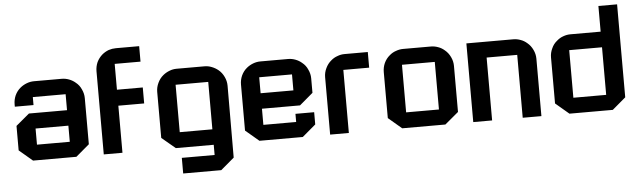

<svg xmlns="http://www.w3.org/2000/svg" viewBox="-47 -775 3657 1099"><g transform="rotate(-5 1781.0 -226.0)"><path d="M398.4 -422.9Q419.9 -406.2 430.7 -380.9Q442.4 -356.4 442.4 -330.1Q442.4 -241.2 442.4 -65.4Q417 -43 365.2 0Q282.2 0 116.2 0Q90.8 -21.5 39.1 -65.4Q39.1 -112.3 39.1 -206.1Q64.5 -227.5 116.2 -270.5Q189.5 -270.5 335 -270.5Q335 -300.8 335 -362.3Q271.5 -362.3 146.5 -362.3Q146.5 -346.7 146.5 -316.4Q110.4 -316.4 39.1 -316.4Q39.1 -320.3 39.1 -330.1Q39.1 -356.4 49.8 -380.9Q61.5 -406.2 82 -422.9Q98.6 -436.5 119.1 -444.3Q139.6 -452.1 161.1 -452.1Q213.9 -452.1 320.3 -452.1Q341.8 -452.1 362.3 -444.3Q382.8 -436.5 398.4 -422.9ZM335 -88.9Q335 -120.1 335 -181.6Q271.5 -181.6 146.5 -181.6Q146.5 -151.4 146.5 -88.9Q193.4 -88.9 240.2 -88.9Q288.1 -88.9 335 -88.9Z M778.3 -509.8Q778.3 -509.8 778.3 -510.7Q728.5 -510.7 629.9 -510.7Q629.9 -460.9 629.9 -362.3Q678.7 -362.3 778.3 -362.3Q778.3 -332 778.3 -270.5Q728.5 -270.5 629.9 -270.5Q629.9 -180.7 629.9 0Q593.8 0 522.5 0Q522.5 -159.2 522.5 -477.5Q522.5 -504.9 533.2 -529.3Q544.9 -553.7 565.4 -571.3Q582 -585 602.5 -592.8Q623 -599.6 644.5 -599.6Q688.5 -599.6 778.3 -599.6Q778.3 -577.1 778.3 -554.7Q778.3 -532.2 778.3 -509.8Z M1262.7 -330.1Q1262.7 -192.4 1261.7 83Q1236.3 104.5 1184.6 148.4Q1111.3 148.4 965.8 148.4Q965.8 118.2 965.8 58.6Q1029.3 58.6 1154.3 58.6Q1154.3 39.1 1154.3 0Q1082 0 936.5 0Q910.2 -21.5 858.4 -65.4Q858.4 -153.3 858.4 -330.1Q858.4 -356.4 870.1 -380.9Q881.8 -406.2 902.3 -422.9Q918.9 -436.5 939.5 -444.3Q959 -452.1 980.5 -452.1Q1034.2 -452.1 1140.6 -452.1Q1162.1 -452.1 1181.6 -444.3Q1202.1 -436.5 1218.8 -422.9Q1239.3 -406.2 1251 -380.9Q1262.7 -356.4 1262.7 -330.1ZM966.8 -88.9Q1029.3 -88.9 1154.3 -88.9Q1154.3 -179.7 1154.3 -361.3Q1091.8 -361.3 966.8 -361.3Q966.8 -293.9 966.8 -225.6Q966.8 -157.2 966.8 -88.9Z M1666 -181.6Q1592.8 -181.6 1447.3 -181.6Q1447.3 -151.4 1447.3 -88.9Q1509.8 -88.9 1635.7 -88.9Q1635.7 -104.5 1635.7 -135.7Q1671.9 -135.7 1743.2 -135.7Q1743.2 -112.3 1743.2 -65.4Q1717.8 -43 1666 0Q1583 0 1417 0Q1391.6 -21.5 1339.8 -65.4Q1339.8 -153.3 1339.8 -330.1Q1339.8 -356.4 1350.6 -380.9Q1362.3 -406.2 1382.8 -422.9Q1399.4 -436.5 1419.9 -444.3Q1440.4 -452.1 1461.9 -452.1Q1514.6 -452.1 1621.1 -452.1Q1642.6 -452.1 1663.1 -444.3Q1683.6 -436.5 1699.2 -422.9Q1720.7 -406.2 1731.4 -380.9Q1743.2 -356.4 1743.2 -330.1Q1743.2 -301.8 1743.2 -247.1Q1723.6 -230.5 1704.1 -213.9Q1684.6 -198.2 1666 -181.6ZM1447.3 -362.3Q1447.3 -331.1 1447.3 -270.5Q1509.8 -270.5 1635.7 -270.5Q1635.7 -300.8 1635.7 -362.3Q1588.9 -362.3 1542 -362.3Q1494.1 -362.3 1447.3 -362.3Z M1931.6 -362.3Q1931.6 -362.3 1930.7 -362.3Q1930.7 -241.2 1930.7 0Q1895.5 0 1823.2 0Q1823.2 -110.4 1823.2 -330.1Q1823.2 -356.4 1835 -380.9Q1846.7 -406.2 1867.2 -422.9Q1883.8 -437.5 1904.3 -444.3Q1923.8 -452.1 1945.3 -452.1Q1990.2 -452.1 2079.1 -452.1Q2079.1 -421.9 2079.1 -362.3Q2043 -362.3 2005.9 -362.3Q1968.8 -362.3 1931.6 -362.3Z M2519.5 -422.9Q2540 -406.2 2551.8 -380.9Q2563.5 -356.4 2563.5 -330.1Q2563.5 -241.2 2563.5 -65.4Q2537.1 -43 2485.4 0Q2403.3 0 2237.3 0Q2211.9 -21.5 2160.2 -65.4Q2160.2 -153.3 2160.2 -330.1Q2160.2 -356.4 2170.9 -380.9Q2182.6 -406.2 2203.1 -422.9Q2219.7 -437.5 2240.2 -444.3Q2260.7 -452.1 2282.2 -452.1Q2335 -452.1 2441.4 -452.1Q2462.9 -452.1 2483.4 -444.3Q2502.9 -437.5 2519.5 -422.9ZM2456.1 -88.9Q2456.1 -180.7 2456.1 -362.3Q2392.6 -362.3 2267.6 -362.3Q2267.6 -271.5 2267.6 -88.9Q2314.5 -88.9 2361.3 -88.9Q2408.2 -88.9 2456.1 -88.9Z M2753.9 -361.3Q2753.9 -361.3 2753.9 -361.3Q2753.9 -241.2 2753.9 0Q2717.8 0 2645.5 0Q2645.5 -150.4 2645.5 -452.1Q2735.4 -452.1 2915 -452.1Q2936.5 -452.1 2957 -444.3Q2976.6 -437.5 2993.2 -422.9Q3013.7 -406.2 3025.4 -380.9Q3037.1 -356.4 3037.1 -330.1Q3037.1 -219.7 3037.1 0Q3001 0 2929.7 0Q2929.7 -120.1 2929.7 -361.3Q2885.7 -361.3 2841.8 -361.3Q2797.9 -361.3 2753.9 -361.3Z M3121.1 -330.1Q3121.1 -356.4 3132.8 -380.9Q3143.6 -406.2 3165 -422.9Q3181.6 -437.5 3201.2 -444.3Q3221.7 -452.1 3243.2 -452.1Q3300.8 -452.1 3417 -452.1Q3417 -501 3417 -599.6Q3453.1 -599.6 3524.4 -599.6Q3524.4 -421.9 3524.4 -65.4Q3499 -43 3447.3 0Q3364.3 0 3198.2 0Q3172.9 -21.5 3121.1 -65.4Q3121.1 -130.9 3121.1 -197.3Q3121.1 -263.7 3121.1 -330.1ZM3228.5 -88.9Q3291 -88.9 3417 -88.9Q3417 -180.7 3417 -362.3Q3354.5 -362.3 3228.5 -362.3Q3228.5 -293.9 3228.5 -225.6Q3228.5 -157.2 3228.5 -88.9Z"/></g></svg>

Font: Bestnet font
Style: Regular
Weight: 400
Version: Version 1.0